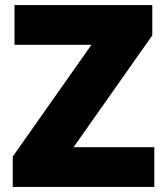

<svg xmlns="http://www.w3.org/2000/svg" viewBox="-20 -827 651 754"><path d="M586 -93V-249H269L578 -688V-807H37V-651H339L30 -212V-93Z"/></svg>

Font: Noto Sans Telugu UI Black
Style: Regular
Weight: 900
Designer: Jelle Bosma - Monotype Design Team
Foundry: Monotype Imaging Inc.
Version: Version 2.005